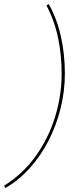

<svg xmlns="http://www.w3.org/2000/svg" viewBox="-105 -760 379 950"><path d="M136 -740Q176 -670 196 -581Q216 -492 216 -396Q216 -309 195 -224.5Q174 -140 135.5 -64.5Q97 11 42.5 71.5Q-12 132 -78 170L-85 159Q8 101 71.5 12.5Q135 -76 167.5 -181.5Q200 -287 200 -396Q200 -485 183 -569.5Q166 -654 125 -733Z"/></svg>

Font: Work Sans Thin
Style: Italic
Weight: 250
Italic angle: -13°
Designer: Wei Huang
Foundry: Wei Huang
Version: Version 2.012